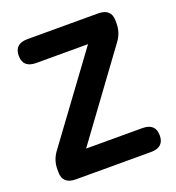

<svg xmlns="http://www.w3.org/2000/svg" viewBox="-128 -803 831 906"><g transform="rotate(-20 287.5 -350.0)"><path d="M99 0Q33 0 33 -60V-75Q33 -120 60 -157L371 -580H111Q45 -580 45 -640Q45 -700 111 -700H465Q531 -700 531 -640V-625Q531 -580 504 -543L194 -120H476Q542 -120 542 -60Q542 0 476 0Z"/></g></svg>

Font: Zen Maru Gothic Black
Style: Regular
Weight: 900
Designer: Yoshimichi Ohira
Foundry: Positype
Version: Version 1.001